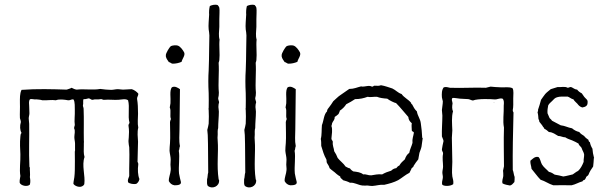

<svg xmlns="http://www.w3.org/2000/svg" viewBox="-20 -804 2615 829"><path d="M533 -17C540 -10 558 -8 568 -10C575 -14 580 -21 582 -31C575 -47 574 -73 577 -94C578 -102 572 -103 574 -111C574 -140 576 -166 576 -192C575 -212 572 -233 577 -253C573 -272 576 -292 576 -313C576 -337 575 -359 572 -376C571 -387 578 -390 577 -400C570 -408 561 -415 549 -419C536 -419 524 -417 511 -417C504 -417 496 -419 489 -419C479 -419 470 -416 460 -416C445 -416 429 -418 413 -420C381 -414 343 -421 311 -417C302 -418 296 -422 289 -425C283 -421 275 -420 268 -417C205 -419 140 -421 73 -416C65 -400 66 -379 66 -359C67 -337 65 -315 66 -294C67 -288 70 -284 70 -277C65 -260 66 -242 73 -230C68 -225 69 -220 68 -214C65 -188 67 -159 68 -138C69 -106 63 -73 68 -44C67 -34 64 -27 65 -15C70 -2 98 4 109 -7C112 -19 111 -28 109 -39C111 -52 108 -70 109 -80C109 -82 107 -82 107 -85C104 -152 107 -207 106 -269C106 -276 104 -285 104 -293C104 -300 107 -307 107 -315C107 -325 106 -336 106 -346C106 -355 103 -366 109 -375C117 -379 127 -373 137 -375C144 -374 154 -374 163 -371C184 -370 204 -374 221 -371C236 -377 258 -374 274 -371C284 -370 287 -376 297 -375C305 -364 302 -340 303 -330C304 -306 300 -283 303 -264C302 -259 300 -256 300 -250C306 -238 301 -225 301 -212C301 -202 304 -193 304 -184V-159C305 -155 303 -152 303 -149C303 -122 304 -95 303 -69C303 -59 302 -49 301 -39C300 -29 297 -21 297 -10C306 3 335 10 344 -9C349 -46 332 -90 345 -126C340 -142 342 -158 342 -176V-185C343 -189 342 -194 342 -198C341 -241 343 -288 341 -334C341 -340 338 -343 338 -349C341 -356 337 -370 341 -376C350 -375 355 -378 361 -379C370 -380 371 -373 380 -373C391 -377 402 -373 415 -376C421 -377 423 -372 431 -373C448 -375 470 -372 490 -373C506 -374 522 -379 533 -371C541 -342 531 -302 539 -275C539 -269 533 -267 535 -260C538 -242 537 -226 536 -211C536 -204 534 -197 535 -190C535 -183 537 -175 538 -168C540 -126 537 -86 538 -44C535 -34 530 -28 533 -17Z M709 -22C714 -13 721 -6 733 -4C746 -4 764 -5 761 -19C759 -28 755 -41 753 -55C750 -86 757 -125 752 -153C755 -158 754 -167 757 -173C752 -197 755 -220 755 -244L757 -419C748 -425 735 -434 722 -427C711 -413 718 -381 716 -358L713 -340C720 -325 712 -305 718 -290C716 -286 715 -282 714 -277C714 -247 716 -213 714 -186C713 -174 712 -164 712 -153C713 -140 717 -127 717 -115C717 -108 716 -100 716 -93C716 -85 718 -77 717 -69C716 -53 708 -38 709 -22ZM764 -537C767 -551 781 -565 775 -578C769 -589 759 -603 748 -607C740 -610 725 -608 718 -605C712 -600 708 -592 704 -586C701 -578 695 -573 696 -561C698 -550 704 -544 709 -536C716 -535 718 -530 725 -529C740 -529 752 -532 764 -537Z M886 -778C885 -772 883 -766 883 -760C882 -752 883 -744 883 -741C882 -718 879 -695 881 -677C882 -669 884 -660 884 -651C884 -632 883 -613 883 -593C883 -562 882 -529 881 -500C879 -472 879 -436 881 -402C882 -381 881 -360 881 -338C880 -335 880 -332 881 -330C882 -315 882 -288 881 -270C880 -261 877 -252 875 -243C875 -236 877 -228 877 -221C879 -173 878 -116 879 -59C876 -51 877 -38 874 -30C874 -19 872 -5 879 0C897 13 928 1 926 -26C926 -28 924 -28 924 -30C915 -90 924 -147 920 -196C919 -205 919 -213 920 -223C920 -232 919 -242 922 -251C922 -275 925 -299 925 -322C925 -329 923 -336 923 -342C923 -350 924 -356 926 -363C925 -369 922 -374 922 -380C924 -387 925 -395 925 -404C921 -445 927 -489 924 -533C926 -537 926 -541 927 -544C930 -572 925 -606 928 -633C923 -650 926 -668 927 -688V-721C927 -739 929 -759 927 -770C926 -775 923 -778 920 -782C908 -786 894 -782 886 -778Z M1046 -778C1045 -772 1043 -766 1043 -760C1042 -752 1043 -744 1043 -741C1042 -718 1039 -695 1041 -677C1042 -669 1044 -660 1044 -651C1044 -632 1043 -613 1043 -593C1043 -562 1042 -529 1041 -500C1039 -472 1039 -436 1041 -402C1042 -381 1041 -360 1041 -338C1040 -335 1040 -332 1041 -330C1042 -315 1042 -288 1041 -270C1040 -261 1037 -252 1035 -243C1035 -236 1037 -228 1037 -221C1039 -173 1038 -116 1039 -59C1036 -51 1037 -38 1034 -30C1034 -19 1032 -5 1039 0C1057 13 1088 1 1086 -26C1086 -28 1084 -28 1084 -30C1075 -90 1084 -147 1080 -196C1079 -205 1079 -213 1080 -223C1080 -232 1079 -242 1082 -251C1082 -275 1085 -299 1085 -322C1085 -329 1083 -336 1083 -342C1083 -350 1084 -356 1086 -363C1085 -369 1082 -374 1082 -380C1084 -387 1085 -395 1085 -404C1081 -445 1087 -489 1084 -533C1086 -537 1086 -541 1087 -544C1090 -572 1085 -606 1088 -633C1083 -650 1086 -668 1087 -688V-721C1087 -739 1089 -759 1087 -770C1086 -775 1083 -778 1080 -782C1068 -786 1054 -782 1046 -778Z M1209 -22C1214 -13 1221 -6 1233 -4C1246 -4 1264 -5 1261 -19C1259 -28 1255 -41 1253 -55C1250 -86 1257 -125 1252 -153C1255 -158 1254 -167 1257 -173C1252 -197 1255 -220 1255 -244L1257 -419C1248 -425 1235 -434 1222 -427C1211 -413 1218 -381 1216 -358L1213 -340C1220 -325 1212 -305 1218 -290C1216 -286 1215 -282 1214 -277C1214 -247 1216 -213 1214 -186C1213 -174 1212 -164 1212 -153C1213 -140 1217 -127 1217 -115C1217 -108 1216 -100 1216 -93C1216 -85 1218 -77 1217 -69C1216 -53 1208 -38 1209 -22ZM1264 -537C1267 -551 1281 -565 1275 -578C1269 -589 1259 -603 1248 -607C1240 -610 1225 -608 1218 -605C1212 -600 1208 -592 1204 -586C1201 -578 1195 -573 1196 -561C1198 -550 1204 -544 1209 -536C1216 -535 1218 -530 1225 -529C1240 -529 1252 -532 1264 -537Z M1803 -209C1802 -231 1800 -251 1797 -271C1795 -291 1783 -303 1780 -323C1771 -331 1765 -342 1759 -354C1755 -354 1756 -358 1755 -360C1743 -375 1724 -383 1714 -398C1698 -403 1689 -415 1674 -422C1658 -427 1643 -433 1625 -436C1617 -433 1609 -433 1598 -434C1592 -435 1593 -429 1586 -430C1571 -438 1554 -427 1539 -431C1522 -427 1509 -420 1488 -420L1452 -395C1439 -387 1430 -376 1419 -367C1413 -358 1407 -348 1401 -341C1397 -336 1392 -331 1392 -323C1378 -310 1378 -283 1370 -264C1368 -245 1370 -221 1365 -204C1367 -196 1367 -185 1367 -174C1373 -154 1379 -133 1389 -116C1391 -112 1389 -104 1392 -100C1396 -93 1401 -87 1403 -78C1412 -69 1424 -62 1433 -53C1438 -49 1443 -45 1449 -42C1449 -33 1458 -32 1461 -26C1472 -23 1482 -20 1491 -15C1510 -17 1526 -5 1545 -3C1552 -2 1560 -3 1567 -3C1574 -2 1581 -1 1587 -1C1605 -2 1621 -8 1639 -6C1661 -11 1682 -17 1699 -26C1716 -36 1730 -49 1748 -58L1756 -74C1757 -81 1765 -80 1766 -88C1772 -98 1779 -107 1786 -116L1791 -144C1794 -153 1798 -161 1800 -171L1805 -207C1805 -208 1805 -209 1803 -209ZM1758 -241C1758 -236 1764 -237 1766 -233C1767 -233 1767 -232 1767 -231C1765 -216 1759 -205 1761 -187C1757 -172 1750 -160 1747 -144C1738 -138 1732 -128 1728 -116C1719 -108 1710 -100 1704 -89C1698 -87 1695 -83 1691 -78C1682 -77 1675 -73 1669 -67C1655 -63 1642 -58 1630 -51C1611 -53 1598 -49 1583 -47C1569 -46 1562 -53 1548 -51C1538 -60 1522 -62 1505 -64C1500 -67 1495 -71 1491 -77C1483 -78 1479 -82 1472 -85C1463 -99 1448 -109 1438 -122C1434 -133 1429 -142 1423 -151C1422 -165 1415 -174 1417 -192C1416 -198 1411 -199 1411 -206C1412 -223 1417 -244 1411 -260C1413 -264 1413 -268 1414 -272C1417 -281 1426 -286 1425 -299C1431 -303 1437 -307 1442 -312C1443 -317 1447 -320 1447 -326C1458 -333 1468 -343 1475 -354C1489 -361 1501 -368 1513 -376C1534 -376 1551 -380 1567 -386C1580 -383 1592 -387 1608 -386C1620 -381 1636 -379 1652 -378C1660 -371 1685 -359 1690 -359C1709 -340 1725 -319 1743 -299C1744 -286 1750 -279 1758 -272C1756 -260 1758 -254 1758 -241Z M2182 -3C2191 -5 2195 -12 2201 -18C2202 -25 2202 -32 2202 -40C2198 -49 2198 -61 2194 -70C2193 -149 2195 -231 2197 -313C2199 -321 2193 -321 2194 -329C2197 -343 2196 -360 2196 -378C2196 -395 2199 -413 2193 -423C2179 -430 2160 -426 2142 -427C2127 -427 2111 -429 2098 -430L2078 -425C2029 -427 1975 -423 1923 -425C1914 -427 1906 -430 1896 -427C1887 -416 1887 -399 1888 -384C1889 -377 1891 -372 1892 -367C1892 -354 1889 -342 1888 -329C1888 -321 1890 -313 1890 -305C1890 -276 1887 -245 1888 -215C1890 -208 1894 -203 1895 -195C1892 -183 1890 -171 1888 -159C1888 -150 1894 -148 1893 -140C1889 -121 1893 -102 1893 -85C1893 -76 1890 -68 1890 -59C1890 -51 1893 -44 1892 -36C1891 -26 1886 -16 1890 -6C1901 2 1928 -1 1937 -9C1939 -23 1935 -31 1933 -42C1930 -63 1933 -84 1933 -105C1933 -140 1931 -175 1931 -209C1931 -220 1933 -230 1933 -241C1932 -270 1929 -298 1936 -324C1931 -332 1932 -347 1934 -357C1934 -365 1927 -375 1934 -381C1943 -382 1954 -379 1966 -378L2002 -376C2009 -375 2014 -371 2022 -370C2043 -379 2104 -376 2112 -375C2129 -373 2136 -382 2150 -378C2157 -371 2156 -360 2155 -348C2156 -314 2150 -283 2156 -253C2154 -195 2156 -139 2156 -86L2152 -67C2153 -61 2153 -52 2153 -44C2152 -34 2146 -22 2150 -12C2159 -7 2171 -5 2182 -3ZM2112 -362C2113 -361 2112 -359 2114 -359C2113 -360 2114 -362 2112 -362Z M2270 -110C2269 -96 2274 -88 2275 -75C2288 -60 2300 -42 2314 -28C2334 -22 2349 -10 2369 -4C2394 -4 2423 -5 2448 -4C2466 -8 2479 -17 2495 -21C2497 -25 2500 -27 2505 -28C2507 -32 2510 -35 2511 -40C2514 -44 2519 -45 2521 -50C2526 -63 2533 -74 2541 -85C2542 -99 2544 -108 2544 -121C2547 -121 2544 -123 2544 -126C2541 -137 2539 -148 2538 -162C2533 -170 2529 -179 2527 -190C2523 -192 2521 -195 2521 -200C2514 -205 2507 -210 2502 -217C2494 -222 2486 -227 2481 -234C2468 -237 2458 -243 2450 -250C2432 -253 2420 -261 2401 -263C2388 -269 2376 -277 2363 -283C2361 -288 2356 -290 2353 -294L2344 -315C2343 -328 2345 -339 2347 -349C2351 -357 2358 -362 2364 -368C2371 -375 2375 -381 2385 -384C2397 -388 2412 -387 2431 -387C2440 -384 2446 -377 2456 -375C2460 -367 2468 -362 2473 -356C2478 -349 2484 -343 2494 -340C2506 -342 2517 -346 2517 -360C2519 -373 2511 -376 2506 -382C2500 -388 2497 -395 2492 -401C2484 -405 2477 -410 2472 -417C2460 -418 2455 -425 2446 -428C2439 -429 2437 -425 2431 -425C2419 -432 2404 -427 2387 -428L2358 -419C2350 -412 2341 -406 2334 -398C2328 -391 2322 -381 2316 -373C2312 -358 2308 -344 2303 -330C2304 -325 2302 -323 2301 -319C2304 -308 2304 -301 2305 -289C2309 -287 2307 -282 2309 -278C2312 -273 2317 -269 2320 -264C2322 -262 2323 -259 2325 -256C2327 -254 2330 -252 2330 -248C2338 -245 2344 -239 2350 -234C2368 -233 2377 -224 2390 -217C2402 -217 2409 -211 2421 -211C2429 -205 2440 -202 2450 -198C2460 -194 2469 -189 2478 -184C2480 -174 2489 -172 2492 -163C2494 -155 2500 -148 2502 -138C2503 -128 2499 -117 2500 -105C2494 -90 2487 -76 2476 -66C2467 -62 2461 -56 2453 -51C2439 -48 2427 -44 2412 -42C2401 -45 2388 -48 2375 -50C2368 -55 2360 -60 2350 -62C2340 -73 2328 -81 2320 -94C2314 -104 2314 -117 2305 -126C2289 -130 2279 -117 2270 -110Z"/></svg>

Font: FuturaRener
Style: Light
Weight: 300
Designer: BSozoo
Foundry: BSozoo
Version: Version 1.0